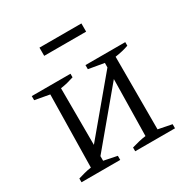

<svg xmlns="http://www.w3.org/2000/svg" viewBox="-154 -800 907 932"><g transform="rotate(-30 299.0 -334.0)"><path d="M153 -28 150 -88 457 -455V-392ZM40 0V-21Q57 -26 75 -31Q93 -36 115 -39L122 -445L40 -460V-483H257V-463Q239 -457 221 -452.5Q203 -448 182 -445L183 -38L257 -23V0ZM341 0V-21Q361 -27 382 -32Q403 -37 421 -39L428 -445L341 -460V-483H564V-463Q531 -451 488 -445V-38L564 -23V0ZM190 -622V-668H425V-622Z"/></g></svg>

Font: Piazzolla 24pt Light
Style: Regular
Weight: 300
Designer: Juan Pablo del Peral
Foundry: Huerta Tipografica
Version: Version 2.005